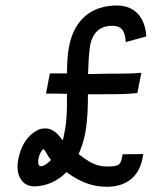

<svg xmlns="http://www.w3.org/2000/svg" viewBox="-20 -680 559 707"><path d="M168 -90.8C158.2 -81.1 142.1 -67.9 131.3 -67.9C125 -67.9 120.6 -72.3 120.6 -84.5C120.6 -87.4 121.1 -91.3 121.6 -95.2C121.6 -96.2 122.1 -97.2 122.1 -98.1C125 -112.8 134.3 -127.9 139.6 -131.3C149.4 -124 154.8 -105.5 168 -90.8ZM485.8 -337.4 500.5 -412.1C472.7 -409.2 440.4 -408.7 404.3 -408.7H376.5L304.2 -407.2C305.2 -439.5 307.1 -486.8 312 -513.2C318.4 -544.9 335.9 -585 393.1 -585H396C435.5 -584 440.9 -555.2 442.9 -524.9L518.6 -545.9C515.6 -607.9 482.4 -659.7 410.6 -659.7C318.4 -659.7 253.9 -609.4 234.4 -509.3C228 -477.1 227.1 -444.3 226.6 -409.7H163.6L149.4 -335.4H157.7C179.7 -335.4 201.2 -335.4 226.6 -334.5V-311.5C226.6 -273.4 226.1 -236.8 217.8 -193.8C215.8 -183.1 213.9 -172.9 210.9 -163.1C198.2 -180.2 177.7 -207 148.9 -207H144.5C137.2 -207 127.9 -205.6 118.7 -201.2C79.6 -180.7 57.1 -143.1 47.4 -93.8C45.4 -84.5 44.4 -75.2 44.4 -66.9C44.4 -24.9 66.4 6.3 106.9 6.3C149.4 6.3 194.8 -14.2 224.6 -46.4C271 -12.2 316.4 7.8 374 7.8C442.9 7.3 489.3 -26.4 503.9 -92.8L507.8 -112.8L431.6 -111.8L430.2 -104.5C424.3 -75.2 421.4 -66.9 376 -66.9C332.5 -66.9 309.6 -82.5 269.5 -112.3C279.8 -135.7 288.6 -162.6 293.5 -188C303.2 -241.7 303.7 -287.6 303.7 -333H360.8C408.7 -333 448.7 -333 485.8 -337.4Z"/></svg>

Font: Fantasque Sans Mono
Style: RegItalic
Weight: 400
Italic angle: -11°
Monospace: yes
Designer: Jany Belluz
Version: Version 1.6.3